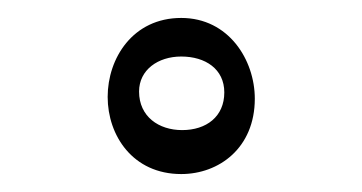

<svg xmlns="http://www.w3.org/2000/svg" viewBox="-20 -695 404 214"><path d="M182 -501C224 -501 264 -530 264 -585C264 -628 235 -675 182 -675C128 -675 100 -630 100 -587C100 -544 128 -501 182 -501ZM183 -550C157 -550 135 -565 135 -593C135 -617 156 -632 182 -632C209 -632 230 -618 230 -592C230 -565 210 -550 183 -550Z"/></svg>

Font: Sinistre
Style: Bold
Weight: 700
Designer: Jules Durand
Foundry: Collletttivo
Version: Version 69.420;Glyphs 3.2 (3217)